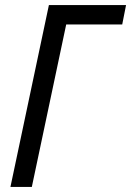

<svg xmlns="http://www.w3.org/2000/svg" viewBox="-20 -734 515 754"><path d="M172 -714H475L460 -638H240L105 0H21Z"/></svg>

Font: Noto Sans UI Narrow
Style: Italic
Weight: 400
Width: 4
Italic angle: -12°
Designer: Monotype Design Team
Foundry: Monotype Imaging Inc.
Version: Version 1.001